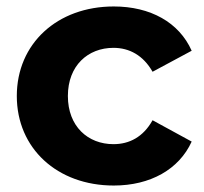

<svg xmlns="http://www.w3.org/2000/svg" viewBox="-20 -566 631 594"><path d="M332 8C445 8 534 -42 573 -128L452 -194C423 -142 380 -120 331 -120C252 -120 190 -175 190 -269C190 -363 252 -418 331 -418C380 -418 423 -395 452 -344L573 -409C534 -497 445 -546 332 -546C157 -546 32 -431 32 -269C32 -107 157 8 332 8Z"/></svg>

Font: AWKNG-Font
Style: Bold
Weight: 700
Designer: Awakening Church
Foundry: Awakening Church
Version: Version 1.700;PS 001.700;hotconv 1.0.88;makeotf.lib2.5.64775